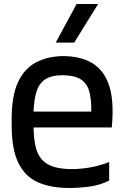

<svg xmlns="http://www.w3.org/2000/svg" viewBox="-20 -925 617 955"><path d="M325 10Q234 10 169.5 -18Q105 -46 71.5 -114.5Q38 -183 38 -303V-332Q38 -447 69 -515Q100 -583 158 -614Q216 -645 293 -646Q375 -646 432 -615Q489 -584 517 -515.5Q545 -447 539 -332L536 -291H147Q148 -231 158 -191.5Q168 -152 191 -128.5Q214 -105 250 -94.5Q286 -84 339 -84Q380 -84 427 -92Q474 -100 523 -119V-27Q478 -4 426 3Q374 10 325 10ZM147 -370H434Q435 -431 424 -470.5Q413 -510 382 -530Q351 -550 293 -551Q237 -551 206 -531Q175 -511 162 -470.5Q149 -430 147 -370ZM257 -713 361 -905H468L349 -713Z"/></svg>

Font: Matangi
Style: Bold
Weight: 700
Designer: Prashant Pant
Foundry: The Graphic Ant
Version: Version 3.002